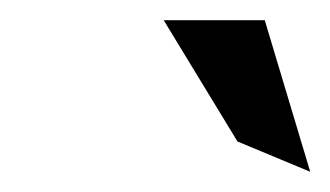

<svg xmlns="http://www.w3.org/2000/svg" viewBox="-20 -772 327 190"><path d="M142 -752 215 -632 287 -602 242 -752Z"/></svg>

Font: Charger Sport
Style: NrwObl
Weight: 400
Designer: Jasper
Foundry: Cannot Into Space Fonts
Version: Version 1.1